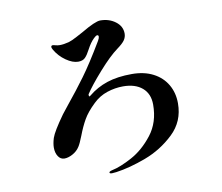

<svg xmlns="http://www.w3.org/2000/svg" viewBox="-85 -869 1171 1012"><g transform="rotate(-10 500.0 -363.0)"><path d="M841 -264Q841 -167 773 -102.5Q705 -38 618 -5.5Q531 27 458 37L435 39Q422 39 422 33Q422 27 439 23Q483 14 546 -20Q609 -54 660 -119.5Q711 -185 711 -280Q711 -338 673.5 -370Q636 -402 571 -402Q528 -402 485.5 -388Q443 -374 410 -342Q368 -302 347.5 -266Q327 -230 310 -185Q294 -144 284 -129Q270 -107 246 -94Q222 -81 202 -81Q181 -81 168.5 -100Q156 -119 156 -147Q156 -169 165 -198Q176 -231 234 -312Q249 -332 272 -360Q322 -421 369.5 -485.5Q417 -550 483 -661Q491 -675 491 -682Q491 -691 484 -691Q477 -691 465 -679Q445 -660 426 -624Q412 -597 399 -584Q386 -571 362 -571Q332 -571 297 -595.5Q262 -620 241 -656Q235 -667 235 -671Q235 -680 244 -680Q248 -680 259 -677Q270 -674 281 -674Q302 -674 329 -681Q347 -686 375.5 -701.5Q404 -717 410 -720Q486 -765 513 -765Q560 -765 594 -739.5Q628 -714 628 -675Q628 -656 617 -640Q606 -624 577 -603Q533 -571 472.5 -502.5Q412 -434 385 -392V-387Q385 -376 394 -384Q439 -421 495 -439.5Q551 -458 628 -458Q694 -458 742 -433Q790 -408 815.5 -364Q841 -320 841 -264Z"/></g></svg>

Font: Shippori Mincho B1 ExtraBold
Style: Regular
Weight: 800
Designer: FONTDASU
Foundry: FONTDASU / Google Inc. / but / Adobe
Version: Version 3.110; ttfautohint (v1.8.3)